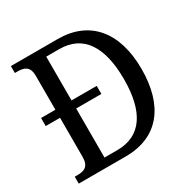

<svg xmlns="http://www.w3.org/2000/svg" viewBox="-161 -862 996 1010"><g transform="rotate(-30 337.5 -357.0)"><path d="M34 0H319C521 0 622 -138 622 -357C622 -584 510 -714 319 -714H34V-672H48C89 -672 122 -663 122 -604V-398H35V-349H122V-113C122 -52 91 -42 50 -42H34ZM298 -51H220V-349H373V-398H220V-664H299C443 -664 515 -556 515 -357C515 -159 443 -51 298 -51Z"/></g></svg>

Font: Noto Serif Armenian SemiCondensed
Style: Regular
Weight: 400
Width: 4
Designer: Monotype Design Team
Foundry: Monotype Imaging Inc.
Version: Version 2.008